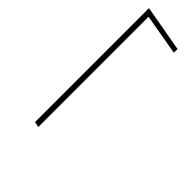

<svg xmlns="http://www.w3.org/2000/svg" viewBox="12 -669 660 660"><g transform="rotate(-45 342.0 -339.5)"><path d="M684 -424 654 -255H636L662 -404H126L130 -424Z"/></g></svg>

Font: Fz Poppins Thin
Style: Italic
Weight: 100
Italic angle: -10°
Designer: Ninad Kale (Devanagari), Jonny Pinhorn (Latin)
Foundry: Indian Type Foundry
Version: Vit hóa bi Vntype.Com & FontZin.Com